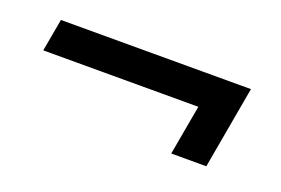

<svg xmlns="http://www.w3.org/2000/svg" viewBox="-40 -371 519 354"><g transform="rotate(20 219.5 -194.0)"><path d="M308.6 -113.6H377.4L406.1 -275.4H33.3L21.8 -211.6H326.1Z"/></g></svg>

Font: Anybody Thin
Style: Italic
Weight: 100
Italic angle: -10°
Designer: Tyler Finck
Foundry: Etcetera Type Company
Version: Version 1.114;gftools[0.9.25]